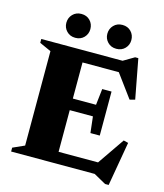

<svg xmlns="http://www.w3.org/2000/svg" viewBox="-131 -966 943 1104"><g transform="rotate(15 341.0 -414.0)"><path d="M29.5 0V-23L98.5 -54V-616L29.5 -647V-670H513.5L578 -708H597L641.5 -472.5L610 -464.5L509.5 -601H293.5V-386H431.5L442.5 -482.5H498V-220.5H442.5L431.5 -317H293.5V-69H528.5L638.5 -229L666.5 -222L621 40.5H599.5L527 0ZM216 -727Q184.5 -727 164.5 -747.8Q144.5 -768.5 144.5 -797.5Q144.5 -827.5 164.5 -848.2Q184.5 -869 216 -869Q248 -869 267.8 -848.2Q287.5 -827.5 287.5 -797.5Q287.5 -768.5 267.8 -747.8Q248 -727 216 -727ZM460 -727Q428.5 -727 408.5 -747.8Q388.5 -768.5 388.5 -797.5Q388.5 -827.5 408.5 -848.2Q428.5 -869 460 -869Q492 -869 511.8 -848.2Q531.5 -827.5 531.5 -797.5Q531.5 -768.5 511.8 -747.8Q492 -727 460 -727Z"/></g></svg>

Font: Newsreader 16pt ExtraBold
Style: Regular
Weight: 800
Designer: Hugues Gentile
Foundry: Production Type
Version: Version 1.003; ttfautohint (v1.8.3)